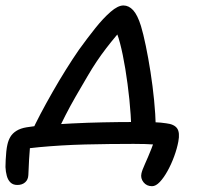

<svg xmlns="http://www.w3.org/2000/svg" viewBox="-59 -522 714 688"><path d="M53 -46Q66 -75.6 85.9 -113.3Q105.8 -151 129.3 -192.2Q152.8 -233.4 177.3 -272.6Q201.8 -311.8 224 -343.8Q253.4 -384.6 282.2 -420.7Q311 -456.8 337.3 -479.6Q363.6 -502.4 383.2 -502.4Q402.6 -502.4 418.2 -485.4Q433.8 -468.4 446.2 -428.6Q454.4 -401.4 463.4 -358.1Q472.4 -314.8 480.3 -264.3Q488.2 -213.8 493.2 -162.9Q498.2 -112 499.2 -69L411.2 -61.4Q410.4 -109.4 404.6 -165.6Q398.8 -221.8 390.1 -274.9Q381.4 -328 371 -367.6Q360.6 -407.2 350.4 -421.2L388.6 -429Q356.8 -394.8 321.5 -349Q286.2 -303.2 255 -249.6Q232.4 -211.4 212.3 -176.4Q192.2 -141.4 175.4 -108.5Q158.6 -75.6 143.4 -42.4ZM485.8 145.2Q466.4 145.2 455.2 131Q444 116.8 447.8 99.6Q450.2 88 460.9 64.5Q471.6 41 483.6 10.8Q495.6 -19.4 501.8 -51L537.8 -0.4Q523.6 -2 494.3 -4.2Q465 -6.4 419.8 -6.4Q377.8 -6.4 333.6 -5.9Q289.4 -5.4 245.7 -4.3Q202 -3.2 160.8 -0.7Q119.6 1.8 82 5.3Q44.4 8.8 13.4 13.8L52.4 -21.4Q49.6 -8.2 48 10.9Q46.4 30 45.2 49.4Q44 68.8 43.6 83.9Q43.2 99 42.6 105.2Q41.8 122 31 131.4Q20.2 140.8 3.2 140.8Q-12.2 140.8 -21.4 131.9Q-30.6 123 -34.6 108.2Q-38.6 93.4 -39.4 76.8Q-39.2 66 -38.6 50.8Q-38 35.6 -36.4 20.8Q-34.8 6 -32.6 -3.2Q-29.2 -19.2 -21.7 -31.8Q-14.2 -44.4 0.1 -53.3Q14.4 -62.2 36 -65.8Q60.8 -70.2 103.6 -73.6Q146.4 -77 199.9 -79.7Q253.4 -82.4 310.2 -83.6Q367 -84.8 419 -84.8Q436 -84.8 455.6 -84.7Q475.2 -84.6 496.1 -83.9Q517 -83.2 536.4 -80.2Q565.2 -77 575.7 -62Q586.2 -47 580 -14.6Q575.4 10.2 565.2 38.1Q555 66 541.5 90.4Q528 114.8 513.7 130Q499.4 145.2 485.8 145.2Z"/></svg>

Font: Shantell Sans Light
Style: Italic
Weight: 300
Italic angle: -11°
Designer: Stephen Nixon, Anya Danilova, Shantell Martin
Foundry: Arrow Type
Version: Version 1.008;[ac192a2d6]